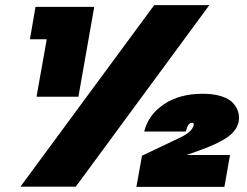

<svg xmlns="http://www.w3.org/2000/svg" viewBox="-20 -731 968 752"><path d="M60.1 0 584 -710.9H799.8L276.9 0ZM123 -352.1 163.1 -577.1H97.2L119.1 -704.1H349.1L287.1 -352.1ZM544.9 -215.8Q561 -281.7 622.3 -322.8Q683.6 -363.8 773.9 -363.8Q816.4 -363.8 846.9 -354Q877.4 -344.2 892.3 -327.9Q907.2 -311.5 912.6 -293.5Q918 -275.4 915 -255.9Q908.7 -220.7 871.3 -194.1Q834 -167.5 753.9 -139.2L710.9 -124H880.9L858.9 1H514.2L536.1 -121.1L683.1 -190.9Q733.9 -214.4 738.8 -242.2Q740.2 -250 731.9 -250Q715.3 -250 708 -215.8Z"/></svg>

Font: SVN-Poppins Black
Style: Italic
Weight: 900
Italic angle: -10°
Designer: Ninad Kale (Devanagari), Jonny Pinhorn (Latin)
Foundry: Indian Type Foundry
Version: Version 3.002 2017